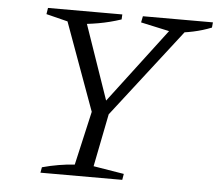

<svg xmlns="http://www.w3.org/2000/svg" viewBox="-49 -708 866 762"><g transform="rotate(5 384.5 -327.0)"><path d="M333 -225 187 -626 190 -643H258L381 -287H358L628 -643H680L679 -629L366 -225ZM139 0 143 -22Q176 -31 208.5 -36.5Q241 -42 272 -44L326 -281H394L347 -44L469 -24L465 0ZM224 -600 108 -629 112 -654H408L407 -634Q362 -619 316.5 -611Q271 -603 224 -600ZM618 -600 485 -629 490 -654H769L767 -633Q732 -619 694.5 -611Q657 -603 618 -600Z"/></g></svg>

Font: Piazzolla 8pt ExtraLight
Style: Italic
Weight: 250
Italic angle: -11.3°
Designer: Juan Pablo del Peral
Foundry: Huerta Tipografica
Version: Version 2.001